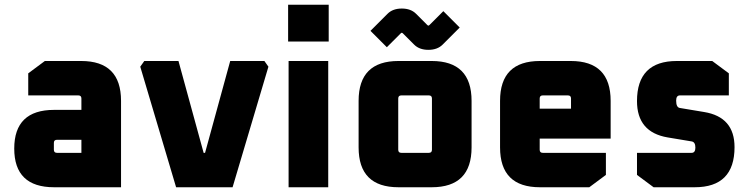

<svg xmlns="http://www.w3.org/2000/svg" viewBox="-20 -789 3165 809"><path d="M208 0Q40 0 40 -163Q40 -326 208 -326H323V-374Q323 -387 310 -387H99V-480L169 -532H322Q490 -532 490 -364V0ZM207 -158Q207 -145 220 -145H323V-200H220Q207 -200 207 -187Z M571 -508 588 -532H732L838 -145H844L950 -532H1094L1111 -508L960 0H722Z M1194 -614V-769H1365V-614ZM1196 0V-532H1363V0Z M1491 -168V-364Q1491 -532 1659 -532H1799Q1967 -532 1967 -364V-168Q1967 0 1799 0H1659Q1491 0 1491 -168ZM1658 -158Q1658 -145 1671 -145H1787Q1800 -145 1800 -158V-374Q1800 -387 1787 -387H1671Q1658 -387 1658 -374ZM1541 -659 1613 -731Q1635 -753 1673 -753Q1711 -753 1733 -731L1780 -684Q1783 -681 1785 -681Q1787 -681 1790 -684L1848 -742L1917 -673L1845 -601Q1823 -579 1785 -579Q1747 -579 1725 -601L1678 -648Q1675 -651 1673 -651Q1671 -651 1668 -648L1610 -590Z M2087 -168V-364Q2087 -532 2255 -532H2385Q2553 -532 2553 -364V-205H2254V-158Q2254 -145 2267 -145H2533V-52L2463 0H2255Q2087 0 2087 -168ZM2254 -331H2386V-374Q2386 -387 2373 -387H2267Q2254 -387 2254 -374Z M2664 -52V-145H2894Q2910 -145 2910 -167Q2910 -190 2895 -193L2793 -210Q2664 -232 2664 -363Q2664 -532 2832 -532H2981L3051 -480V-387H2845Q2829 -387 2829 -365Q2829 -336 2845 -334L2947 -317Q3075 -296 3075 -169Q3075 0 2907 0H2734Z"/></svg>

Font: Oxanium ExtraLight ExtraBold
Style: Regular
Weight: 800
Version: Version 2.000